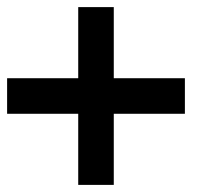

<svg xmlns="http://www.w3.org/2000/svg" viewBox="-20 -520 590 540"><path d="M300 -300V-500H200V-300H0V-200H200V0H300V-200H500V-300Z"/></svg>

Font: Analogue OS
Style: Regular
Weight: 400
Designer: AbFarid
Version: Version 1.000